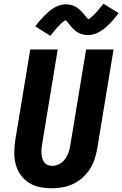

<svg xmlns="http://www.w3.org/2000/svg" viewBox="-20 -1000 655 1028"><path d="M258 8Q224 8 192 1.5Q160 -5 134 -22Q108 -39 90 -64.5Q72 -90 64 -120.5Q56 -151 56.5 -184.5Q57 -218 62 -251L142 -735H289L206 -231Q204 -218 202.5 -205Q201 -192 202 -179Q203 -166 206 -154Q209 -142 216 -132Q223 -122 234.5 -117Q246 -112 260 -112Q278 -112 297 -121.5Q316 -131 328 -147.5Q340 -164 346.5 -182.5Q353 -201 356 -220L441 -735H588L500 -201Q495 -173 485.5 -145Q476 -117 459.5 -92Q443 -67 420 -47Q397 -27 370 -14.5Q343 -2 314.5 3Q286 8 258 8ZM250 -808 169 -859Q182 -877 194.5 -891Q207 -905 219 -917Q231 -929 242.5 -939Q254 -949 269 -958Q284 -967 300.5 -972Q317 -977 333 -977Q338 -977 343 -976.5Q348 -976 353 -975Q358 -974 362.5 -973Q367 -972 371.5 -970Q376 -968 380.5 -966Q385 -964 389 -961.5Q393 -959 396.5 -956Q400 -953 404 -950Q408 -947 411.5 -943.5Q415 -940 418 -936.5Q421 -933 424 -930Q427 -927 429.5 -924Q432 -921 435.5 -916.5Q439 -912 442.5 -908Q446 -904 448 -902Q450 -900 453 -897Q456 -898 459.5 -900.5Q463 -903 467.5 -907Q472 -911 474.5 -913Q477 -915 479.5 -917.5Q482 -920 485 -923Q488 -926 491 -929Q494 -932 497 -935.5Q500 -939 503.5 -943Q507 -947 510.5 -951.5Q514 -956 518 -960.5Q522 -965 526 -970Q530 -975 534 -980L615 -930Q602 -912 589.5 -897.5Q577 -883 565.5 -871.5Q554 -860 542 -850Q530 -840 515 -831Q500 -822 483.5 -817Q467 -812 451 -812Q444 -812 437.5 -813Q431 -814 425 -815.5Q419 -817 412.5 -819Q406 -821 400.5 -824Q395 -827 390 -830.5Q385 -834 380 -838.5Q375 -843 370.5 -847.5Q366 -852 362 -856.5Q358 -861 354.5 -865.5Q351 -870 346.5 -875.5Q342 -881 338.5 -885Q335 -889 332 -892Q328 -890 324.5 -888Q321 -886 316.5 -882Q312 -878 309.5 -876Q307 -874 304.5 -871.5Q302 -869 299.5 -866Q297 -863 293.5 -860Q290 -857 287 -853.5Q284 -850 280.5 -846Q277 -842 273.5 -837.5Q270 -833 266 -828.5Q262 -824 258 -819Q254 -814 250 -808Z"/></svg>

Font: Iosevka SS04 Heavy Extended
Style: Italic
Weight: 900
Width: 7
Italic angle: -9°
Monospace: yes
Designer: Belleve Invis
Foundry: Belleve Invis
Version: Version 19.0.0; ttfautohint (v1.8.4)